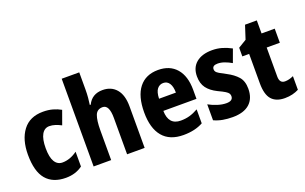

<svg xmlns="http://www.w3.org/2000/svg" viewBox="-88 -1157 2481 1563"><g transform="rotate(-20 1152.5 -375.0)"><path d="M265 10Q153 10 95 -58.5Q37 -127 37 -272Q37 -403 96.5 -481.5Q156 -560 271 -560Q317 -560 354.5 -549.5Q392 -539 424 -521L381 -402Q354 -416 329 -424Q304 -432 279 -432Q237 -432 214 -391.5Q191 -351 191 -273Q191 -194 214.5 -155.5Q238 -117 281 -117Q347 -117 410 -163V-35Q350 10 265 10Z M659 -611Q659 -574 656 -540.5Q653 -507 649 -481H657Q695 -560 787 -560Q862 -560 905.5 -509Q949 -458 949 -360V0H797V-315Q797 -429 740 -429Q692 -429 675.5 -386.5Q659 -344 659 -256V0H507V-760H659Z M1267 -559Q1369 -559 1425.5 -493.5Q1482 -428 1482 -309V-231H1195Q1197 -108 1303 -108Q1344 -108 1379.5 -118Q1415 -128 1454 -150V-29Q1384 10 1284 10Q1165 10 1104.5 -62.5Q1044 -135 1044 -272Q1044 -412 1102 -485.5Q1160 -559 1267 -559ZM1271 -445Q1239 -445 1218.5 -419.5Q1198 -394 1196 -336H1342Q1342 -388 1323.5 -416.5Q1305 -445 1271 -445Z M1907 -165Q1907 -80 1856.5 -35Q1806 10 1710 10Q1665 10 1625.5 3Q1586 -4 1549 -21V-159Q1583 -140 1623.5 -127Q1664 -114 1700 -114Q1757 -114 1757 -155Q1757 -167 1751 -177.5Q1745 -188 1725 -200.5Q1705 -213 1664 -232Q1607 -260 1577.5 -299.5Q1548 -339 1548 -401Q1548 -477 1598 -518.5Q1648 -560 1736 -560Q1780 -560 1820 -548.5Q1860 -537 1901 -515L1860 -403Q1831 -420 1800.5 -431Q1770 -442 1741 -442Q1695 -442 1695 -409Q1695 -397 1701 -388Q1707 -379 1726 -367.5Q1745 -356 1784 -336Q1840 -307 1873.5 -269Q1907 -231 1907 -165Z M2209 -118Q2227 -118 2245 -122.5Q2263 -127 2283 -136V-18Q2258 -5 2228 2.5Q2198 10 2162 10Q2086 10 2048 -33Q2010 -76 2010 -173V-428H1951V-503L2022 -546L2060 -663H2162V-550H2276V-428H2162V-177Q2162 -118 2209 -118Z"/></g></svg>

Font: Noto Sans Arabic UI Cn XBd
Style: Regular
Weight: 800
Width: 3
Designer: Monotype Design Team, Nadine Chahine and Nizar Qandah
Foundry: Monotype Imaging Inc.
Version: Version 2.010; ttfautohint (v1.8.4.7-5d5b)